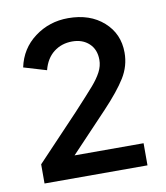

<svg xmlns="http://www.w3.org/2000/svg" viewBox="-66 -809 553 641"><g transform="rotate(-10 210.5 -488.0)"><path d="M34 -288 177 -439Q227 -493 246 -515Q265 -537 275.5 -557Q286 -577 286 -598Q286 -633 264 -653.5Q242 -674 207 -674Q171 -674 144.5 -653.5Q118 -633 108 -594L31 -617Q44 -679 93.5 -716Q143 -753 207 -753Q281 -753 327 -712Q373 -671 373 -607Q373 -562 349 -523Q325 -484 274 -430L149 -298H383V-223H34Z"/></g></svg>

Font: Evergrow Sans 
Style: Medium
Weight: 500
Foundry: 10Web
Version: Version 1.000